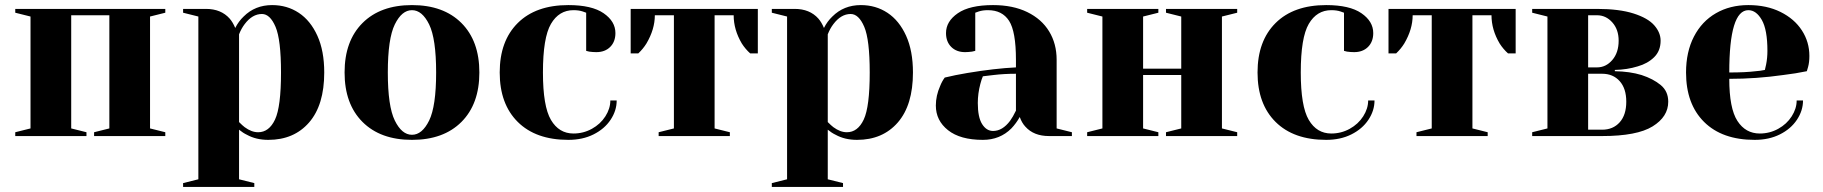

<svg xmlns="http://www.w3.org/2000/svg" viewBox="-20 -535 7170 755"><path d="M40 0V-15L100 -30V-470L40 -485V-500H630V-485L570 -470V-30L630 -15V0H350V-15L410 -30V-475H260V-30L320 -15V0Z M700 185 760 170V-470L700 -485V-500H790Q849 -500 883 -462Q896 -447 905 -425Q918 -451 938 -470Q983 -515 1050 -515Q1109 -515 1155 -484.5Q1201 -454 1228 -394.5Q1255 -335 1255 -250Q1255 -122 1195.5 -53.5Q1136 15 1035 15Q987 15 951 -5Q936 -12 920 -25V170L980 185V200H700ZM1085 -250Q1085 -379 1063.5 -429.5Q1042 -480 1010 -480Q972 -480 942 -440Q929 -423 920 -400V-55Q934 -41 942 -35Q969 -15 995 -15Q1038 -15 1061.5 -65Q1085 -115 1085 -250Z M1335 -250Q1335 -374 1405.5 -444.5Q1476 -515 1600 -515Q1724 -515 1794.5 -444.5Q1865 -374 1865 -250Q1865 -126 1794.5 -55.5Q1724 15 1600 15Q1476 15 1405.5 -55.5Q1335 -126 1335 -250ZM1695 -250Q1695 -383 1667.5 -439Q1640 -495 1600 -495Q1560 -495 1532.5 -439Q1505 -383 1505 -250Q1505 -117 1532.5 -61Q1560 -5 1600 -5Q1640 -5 1667.5 -61Q1695 -117 1695 -250Z M1945 -250Q1945 -374 2016 -444.5Q2087 -515 2215 -515Q2307 -515 2353.5 -483Q2400 -451 2400 -405Q2400 -371 2379.5 -350.5Q2359 -330 2325 -330Q2311 -330 2297 -332L2285 -335V-485L2271 -490Q2256 -495 2235 -495Q2178 -495 2146.5 -441Q2115 -387 2115 -250Q2115 -117 2146.5 -63.5Q2178 -10 2235 -10Q2274 -10 2307.5 -28.5Q2341 -47 2360.5 -77.5Q2380 -108 2380 -140H2405Q2405 -100 2381 -64Q2357 -28 2314 -6.5Q2271 15 2215 15Q2087 15 2016 -55.5Q1945 -126 1945 -250Z M2570 -15 2630 -30V-475H2555Q2555 -420 2522 -364Q2509 -343 2490 -325H2460V-500H2960V-325H2930Q2911 -342 2897 -364Q2865 -418 2865 -475H2790V-30L2850 -15V0H2570Z M3015 185 3075 170V-470L3015 -485V-500H3105Q3164 -500 3198 -462Q3211 -447 3220 -425Q3233 -451 3253 -470Q3298 -515 3365 -515Q3424 -515 3470 -484.5Q3516 -454 3543 -394.5Q3570 -335 3570 -250Q3570 -122 3510.5 -53.5Q3451 15 3350 15Q3302 15 3266 -5Q3251 -12 3235 -25V170L3295 185V200H3015ZM3400 -250Q3400 -379 3378.5 -429.5Q3357 -480 3325 -480Q3287 -480 3257 -440Q3244 -423 3235 -400V-55Q3249 -41 3257 -35Q3284 -15 3310 -15Q3353 -15 3376.5 -65Q3400 -115 3400 -250Z M3660 -120Q3660 -159 3677 -197Q3684 -215 3695 -230Q3736 -240 3784 -248Q3892 -266 3975 -270V-300Q3975 -411 3948 -453Q3921 -495 3865 -495Q3844 -495 3829 -490L3815 -485V-335L3802 -332Q3786 -330 3775 -330Q3741 -330 3720.5 -350.5Q3700 -371 3700 -405Q3700 -451 3746.5 -483Q3793 -515 3885 -515Q3963 -515 4019.5 -487.5Q4076 -460 4105.5 -411.5Q4135 -363 4135 -300V-30L4195 -15V0H4105Q4045 0 4012 -37Q3998 -52 3990 -75Q3976 -50 3957 -30Q3912 15 3845 15Q3756 15 3708 -23Q3660 -61 3660 -120ZM3952 -60Q3963 -75 3975 -100V-245Q3929 -245 3887 -240Q3856 -236 3845 -235Q3840 -224 3835 -205Q3825 -167 3825 -130Q3825 -74 3842 -47Q3859 -20 3885 -20Q3922 -20 3952 -60Z M4255 0V-15L4315 -30V-470L4255 -485V-500H4535V-485L4475 -470V-265H4625V-470L4565 -485V-500H4845V-485L4785 -470V-30L4845 -15V0H4565V-15L4625 -30V-240H4475V-30L4535 -15V0Z M4925 -250Q4925 -374 4996 -444.5Q5067 -515 5195 -515Q5287 -515 5333.5 -483Q5380 -451 5380 -405Q5380 -371 5359.5 -350.5Q5339 -330 5305 -330Q5291 -330 5277 -332L5265 -335V-485L5251 -490Q5236 -495 5215 -495Q5158 -495 5126.5 -441Q5095 -387 5095 -250Q5095 -117 5126.5 -63.5Q5158 -10 5215 -10Q5254 -10 5287.5 -28.5Q5321 -47 5340.5 -77.5Q5360 -108 5360 -140H5385Q5385 -100 5361 -64Q5337 -28 5294 -6.5Q5251 15 5195 15Q5067 15 4996 -55.5Q4925 -126 4925 -250Z M5550 -15 5610 -30V-475H5535Q5535 -420 5502 -364Q5489 -343 5470 -325H5440V-500H5940V-325H5910Q5891 -342 5877 -364Q5845 -418 5845 -475H5770V-30L5830 -15V0H5550Z M6005 -15 6065 -30V-470L6005 -485V-500H6260Q6347 -500 6403.5 -482Q6460 -464 6485 -435.5Q6510 -407 6510 -375Q6510 -335 6484.5 -310Q6459 -285 6420 -274Q6378 -261 6330 -260V-255Q6389 -254 6435 -240Q6481 -225 6510.5 -200.5Q6540 -176 6540 -135Q6540 -76 6478.5 -38Q6417 0 6280 0H6005ZM6260 -270Q6295 -270 6320 -299Q6345 -328 6345 -375Q6345 -419 6320 -447Q6295 -475 6260 -475H6225V-270ZM6280 -25Q6323 -25 6349 -54Q6375 -83 6375 -135Q6375 -187 6349 -216Q6323 -245 6280 -245H6225V-25Z M6610 -250Q6610 -331 6641 -391Q6672 -451 6727.5 -483Q6783 -515 6855 -515Q6927 -515 6981.5 -488Q7036 -461 7065.5 -415.5Q7095 -370 7095 -315Q7095 -290 7090 -272L7085 -255Q7042 -246 6992 -240Q6887 -225 6780 -225Q6780 -109 6812 -59.5Q6844 -10 6900 -10Q6939 -10 6972.5 -28.5Q7006 -47 7025.5 -77.5Q7045 -108 7045 -140H7070Q7070 -100 7046 -64Q7022 -28 6979 -6.5Q6936 15 6880 15Q6752 15 6681 -55.5Q6610 -126 6610 -250ZM6884 -255Q6901 -256 6920 -260Q6921 -265 6925 -282Q6930 -307 6930 -335Q6930 -418 6908 -456.5Q6886 -495 6855 -495Q6780 -495 6780 -250Q6844 -250 6884 -255Z"/></svg>

Font: Yeseva One
Style: Regular
Weight: 400
Designer: Jovanny Lemonad
Foundry: Jovanny Lemonad
Version: Version 2.000